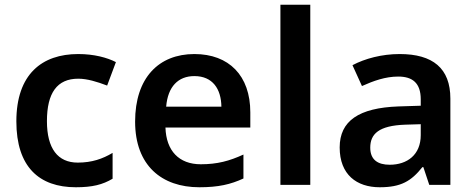

<svg xmlns="http://www.w3.org/2000/svg" viewBox="-20 -780 1997 810"><path d="M300 10C370 10 413 -1 455 -26V-135C413 -110 368 -94 308 -94C224 -94 178 -153 178 -269C178 -388 221 -448 310 -448C348 -448 390 -435 432 -419L469 -518C432 -537 377 -552 310 -552C157 -552 49 -467 49 -268C49 -76 145 10 300 10Z M800 -552C650 -552 550 -452 550 -267C550 -82 662 10 821 10C901 10 953 -2 1007 -27V-128C948 -101 897 -87 827 -87C735 -87 681 -144 678 -242H1036V-306C1036 -461 946 -552 800 -552ZM800 -459C877 -459 913 -405 914 -330H681C688 -415 732 -459 800 -459Z M1289 0V-760H1163V0Z M1666 -552C1591 -552 1520 -533 1467 -505L1507 -417C1556 -439 1606 -457 1660 -457C1720 -457 1755 -430 1755 -361V-334L1661 -331C1494 -325 1413 -270 1413 -158C1413 -43 1485 10 1582 10C1672 10 1715 -16 1762 -75H1766L1791 0H1880V-364C1880 -492 1806 -552 1666 -552ZM1689 -254 1755 -256V-210C1755 -127 1698 -85 1624 -85C1575 -85 1542 -105 1542 -157C1542 -215 1578 -250 1689 -254Z"/></svg>

Font: Noto Sans Telugu SemiBold
Style: Regular
Weight: 600
Designer: Jelle Bosma - Monotype Design Team
Foundry: Monotype Imaging Inc.
Version: Version 2.005